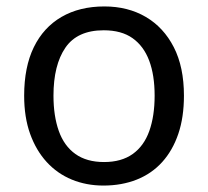

<svg xmlns="http://www.w3.org/2000/svg" viewBox="-20 -566 645 596"><path d="M551 -269Q551 -202 533.5 -150.5Q516 -99 483.5 -63Q451 -27 404.5 -8.5Q358 10 301 10Q248 10 203 -8.5Q158 -27 125 -63Q92 -99 73.5 -150.5Q55 -202 55 -269Q55 -358 85 -419.5Q115 -481 171 -513.5Q227 -546 304 -546Q377 -546 432.5 -513.5Q488 -481 519.5 -419.5Q551 -358 551 -269ZM146 -269Q146 -206 162.5 -159.5Q179 -113 214 -88Q249 -63 303 -63Q357 -63 392 -88Q427 -113 443.5 -159.5Q460 -206 460 -269Q460 -333 443 -378Q426 -423 391.5 -447.5Q357 -472 302 -472Q220 -472 183 -418Q146 -364 146 -269Z"/></svg>

Font: hexukorean05
Style: Book
Weight: 400
Designer: Jelle Bosma - Monotype Design Team
Foundry: Monotype Imaging Inc.
Version: Version 2.003